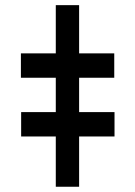

<svg xmlns="http://www.w3.org/2000/svg" viewBox="-20 -711 515 731"><path d="M281.2 -507.8H415V-415H281.2V-284.2H416V-191.4H281.2V0H192.4V-191.4H60.5V-284.2H192.4V-415H59.6V-507.8H192.4V-691.4H281.2Z"/></svg>

Font: Pretendard ExtraBold
Style: Regular
Weight: 800
Designer: Base glyphs from Inter by Rasmus Andersson; Hangeul glyphs from Noto Sans CJK(Source Han Sans) by Jang Soo-young and Kan
Foundry: Kil Hyung-jin
Version: Version 1.309